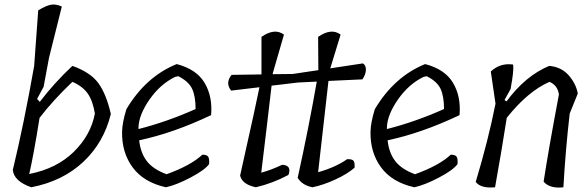

<svg xmlns="http://www.w3.org/2000/svg" viewBox="-20 -833 2617 854"><path d="M145 -393 157 -380Q221 -464 302 -540Q383 -511 418 -462.5Q453 -414 473 -326Q442 -199 350.5 -113Q259 -27 119 0Q42 -27 37 -77Q87 -285 132 -540L150 -787Q185 -808 206.5 -812Q228 -816 255 -804L198 -576L174 -447ZM110 -59Q232 -83 308 -157.5Q384 -232 402 -328Q393 -384 370.5 -416.5Q348 -449 302 -469Q215 -386 156 -309Q129 -140 110 -59Z M766 -548Q854 -525 890 -464.5Q926 -404 919 -321Q751 -241 599 -209Q605 -153 633 -116.5Q661 -80 721 -58Q829 -97 880 -145Q900 -145 906 -136Q912 -127 910 -103Q890 -76 827 -43Q764 -10 718 0Q619 -22 570 -88.5Q521 -155 523 -248Q524 -288 542 -347Q628 -492 766 -548ZM596 -267V-259Q722 -291 850 -348Q850 -405 834.5 -438Q819 -471 773 -494L759 -491Q693 -459 645.5 -391Q598 -323 596 -267Z M1592 -480 1441 -473Q1439 -457 1395 -67Q1473 -89 1524 -125Q1547 -126 1553 -117Q1559 -108 1557 -87Q1525 -59 1471.5 -34.5Q1418 -10 1370 0Q1324 -9 1304 -42Q1353 -264 1389 -470L1306 -466L1188 -452Q1181 -388 1165.5 -260Q1150 -132 1142 -65Q1184 -76 1235 -100Q1279 -98 1263 -55Q1194 -18 1118 0Q1057 -13 1048 -52Q1123 -387 1134 -445L1008 -430Q981 -464 1010 -500L1143 -502V-669Q1202 -710 1243 -679L1193 -506V-503L1282 -504L1396 -521L1395 -669Q1454 -710 1495 -679L1449 -529L1594 -551Q1608 -543 1607.5 -522.5Q1607 -502 1592 -480Z M1871 -548Q1959 -525 1995 -464.5Q2031 -404 2024 -321Q1856 -241 1704 -209Q1710 -153 1738 -116.5Q1766 -80 1826 -58Q1934 -97 1985 -145Q2005 -145 2011 -136Q2017 -127 2015 -103Q1995 -76 1932 -43Q1869 -10 1823 0Q1724 -22 1675 -88.5Q1626 -155 1628 -248Q1629 -288 1647 -347Q1733 -492 1871 -548ZM1701 -267V-259Q1827 -291 1955 -348Q1955 -405 1939.5 -438Q1924 -471 1878 -494L1864 -491Q1798 -459 1750.5 -391Q1703 -323 1701 -267Z M2224 -388 2233 -382Q2317 -496 2423 -540Q2477 -535 2509.5 -498Q2542 -461 2550 -417L2514 -328Q2495 -162 2486 0Q2425 7 2398 -25Q2419 -163 2466 -413Q2460 -454 2424 -469Q2328 -427 2234 -309Q2212 -167 2182 0Q2118 6 2096 -24Q2152 -210 2184 -372L2163 -515Q2205 -554 2262 -546Q2267 -522 2251 -437Z"/></svg>

Font: Tillana
Style: Regular
Weight: 400
Designer: Lipi Raval (Devanagari, Latin), Jonny Pinhorn (Latin)
Foundry: Indian Type Foundry
Version: Version 2.003;PS 1.0;hotconv 1.0.79;makeotf.lib2.5.61930; tt